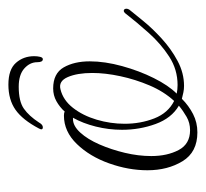

<svg xmlns="http://www.w3.org/2000/svg" viewBox="-36 -430 479 446"><g transform="rotate(-90 203.0 -206.5)"><path d="M230 -426Q265 -426 280.5 -408.5Q296 -391 296 -366Q296 -359 294.5 -352.5Q293 -346 289 -346Q282 -346 282 -359Q282 -376 267.5 -389Q253 -402 225 -402Q191 -402 174 -390Q157 -378 142 -355Q137 -346 131 -346Q123 -346 128 -355Q148 -393 171.5 -409.5Q195 -426 230 -426ZM119 13Q73 13 52 -21.5Q31 -56 31 -103Q31 -147 47 -192Q63 -237 92 -267Q121 -297 158 -297Q165 -297 167 -295Q178 -307 191.5 -314.5Q205 -322 221 -322Q256 -322 270 -297.5Q284 -273 284 -237Q284 -202 273 -162Q262 -122 245 -88Q228 -54 209 -35Q214 -34 219 -33.5Q224 -33 229 -33Q265 -33 295 -52.5Q325 -72 350 -100Q375 -128 396 -155Q399 -158 401 -158Q405 -158 406 -154Q407 -150 404 -145Q395 -134 378 -113Q361 -92 337 -70Q313 -48 285 -33Q257 -18 227 -18Q219 -18 212 -19.5Q205 -21 197 -23Q181 -7 161.5 3Q142 13 119 13ZM192 -41Q214 -65 228 -98Q242 -131 249.5 -166Q257 -201 257 -231Q257 -266 247.5 -288Q238 -310 219 -305Q194 -299 176 -276Q158 -253 148.5 -221Q139 -189 139 -156Q139 -119 151.5 -87Q164 -55 192 -41ZM124 -4Q141 -4 155 -12Q169 -20 181 -30Q152 -47 138.5 -84Q125 -121 125 -162Q125 -193 132.5 -223Q140 -253 153 -276H150Q134 -276 118.5 -259Q103 -242 91 -214.5Q79 -187 71.5 -155.5Q64 -124 64 -94Q64 -57 78 -30.5Q92 -4 124 -4Z"/></g></svg>

Font: Gwendolyn
Style: Regular
Weight: 400
Designer: Robert E. Leuschke
Foundry: Robert E. Leuschke
Version: Version 1.010; ttfautohint (v1.8.3)